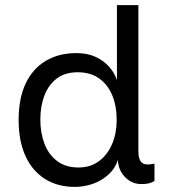

<svg xmlns="http://www.w3.org/2000/svg" viewBox="-20 -720 667 752"><path d="M442 -94Q431 -60 404.5 -36Q378 -12 343.5 0Q309 12 274 12Q205 12 155.5 -19.5Q106 -51 79.5 -109.5Q53 -168 53 -250Q53 -335 80.5 -393Q108 -451 159 -481.5Q210 -512 279 -512Q323 -512 355 -497Q387 -482 408 -458Q429 -434 438 -406V-700H522V-126Q522 -96 535 -83.5Q548 -71 585 -79V-11Q575 -5 563.5 -2Q552 1 533 1Q507 1 486.5 -12.5Q466 -26 454 -47.5Q442 -69 442 -94ZM287 -64Q335 -64 368.5 -89.5Q402 -115 419.5 -157Q437 -199 437 -250Q437 -305 419.5 -347Q402 -389 368 -413Q334 -437 284 -437Q235 -437 202.5 -412.5Q170 -388 154 -346Q138 -304 138 -252Q138 -200 154 -157.5Q170 -115 203.5 -89.5Q237 -64 287 -64Z"/></svg>

Font: Inclusive Sans
Style: Regular
Weight: 400
Designer: Olivia King
Foundry: Olivia King
Version: Version 2.004